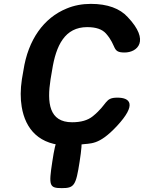

<svg xmlns="http://www.w3.org/2000/svg" viewBox="-20 -741 743 991"><path d="M352 -110C233 -110 222 -211 241 -332L249 -379C269 -507 315 -601 430 -601C476 -601 507 -590 527 -568C585 -502 556 -470 623 -470C689 -470 756 -530 639 -653C599 -697 535 -721 449 -721C404 -721 362 -713 324 -697C206 -649 125 -536 101 -378L93 -332C85 -279 85 -232 92 -190C111 -74 183 10 333 10C355 10 377 8 396 5C448 -3 488 12 584 -91C687 -202 652 -237 586 -237C519 -237 538 -205 459 -141C433 -120 398 -110 352 -110ZM391 93C410 -31 406 -44 342 -44C277 -44 269 -31 250 93C231 217 234 230 299 230C363 230 372 217 391 93Z"/></svg>

Font: Asimov Print
Style: AIt
Weight: 500
Designer: Google
Version: Version 2.000980: 2014